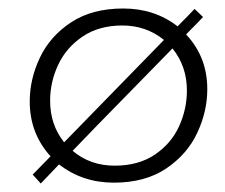

<svg xmlns="http://www.w3.org/2000/svg" viewBox="-20 -422 529 452"><path d="M418 -341Q468 -288 468 -212Q468 -160 444.5 -109.5Q421 -59 371.5 -25.5Q322 8 248 8Q174 8 119 -35L76 10L57 -11L99 -54Q50 -108 50 -183Q50 -236 74 -286.5Q98 -337 147.5 -369.5Q197 -402 270 -402Q344 -402 398 -360Q428 -390 438 -401L458 -382Q448 -371 418 -341ZM98 -185Q98 -128 131 -87L366 -328Q324 -362 268 -362Q213 -362 174.5 -336Q136 -310 117 -269.5Q98 -229 98 -185ZM250 -32Q306 -32 344.5 -58Q383 -84 401.5 -124.5Q420 -165 420 -209Q420 -266 386 -308L299 -219Q193 -111 151 -67Q192 -32 250 -32Z"/></svg>

Font: Josefin Sans Light
Style: Italic
Weight: 300
Italic angle: -7°
Designer: Santiago Orozco
Foundry: Typemade
Version: Version 2.000